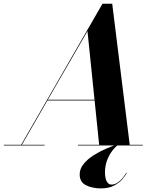

<svg xmlns="http://www.w3.org/2000/svg" viewBox="-68 -785 860 1036"><path d="M616 148.5Q608.5 162.5 592 182Q575.5 201.5 547.2 216.5Q519 231.5 476 231.5Q430 231.5 396 214.5Q362 197.5 362 156Q362 126 382.8 100.2Q403.5 74.5 436.2 53.5Q469 32.5 505 17Q541 1.5 571.5 -8L573 -5.5Q557.5 4 540 25.8Q522.5 47.5 510.5 78Q498.5 108.5 498.5 145Q498.5 176 507.8 193.5Q517 211 533 211Q551.5 211 567.5 199.8Q583.5 188.5 595.2 173.5Q607 158.5 613 147ZM-47.5 -3.5H46L485 -765H537.5L632 -3.5H702.5V0H352.5V-3.5H467L442.5 -243H188L50 -3.5H172.5V0H-47.5ZM404 -617 190 -247H442Z"/></svg>

Font: Bodoni* 48pt
Style: Bold Italic
Weight: 700
Italic angle: -13°
Version: Version 2.3